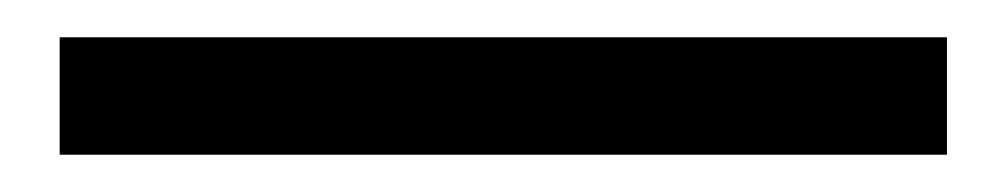

<svg xmlns="http://www.w3.org/2000/svg" viewBox="-20 47 540 103"><path d="M12 130V67H488V130Z"/></svg>

Font: Assistant ExtraLight SemiBold
Style: Regular
Weight: 600
Version: Version 3.000